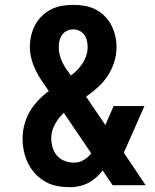

<svg xmlns="http://www.w3.org/2000/svg" viewBox="-20 -763 640 791"><path d="M267 8Q240 8 214 3Q188 -2 165.5 -15Q143 -28 125 -47.5Q107 -67 95.5 -90.5Q84 -114 78.5 -140Q73 -166 73 -192Q73 -221 80.5 -249.5Q88 -278 102.5 -303Q117 -328 137.5 -349.5Q158 -371 181 -388Q166 -409 152 -430Q138 -451 127 -473.5Q116 -496 109.5 -520.5Q103 -545 103 -570Q103 -594 108.5 -617Q114 -640 125 -660.5Q136 -681 153 -697.5Q170 -714 191 -724.5Q212 -735 235 -739Q258 -743 281 -743Q305 -743 328.5 -739Q352 -735 373 -724.5Q394 -714 411 -697Q428 -680 438.5 -659.5Q449 -639 454.5 -616Q460 -593 460 -569Q460 -538 450.5 -507.5Q441 -477 424 -451Q407 -425 384 -404Q361 -383 335 -365Q336 -364 336.5 -362.5Q337 -361 338 -360L414 -248L448 -326H575L503 -163Q500 -156 496.5 -148.5Q493 -141 490 -134L580 0H444L417 -40L410 -50L407 -55L403 -61Q383 -34 355 -16Q327 2 294 6L281 8ZM272 -452Q286 -462 298.5 -475Q311 -488 320.5 -502.5Q330 -517 335.5 -534Q341 -551 341 -569Q341 -582 338 -595.5Q335 -609 327.5 -619.5Q320 -630 307.5 -636Q295 -642 281 -642Q268 -642 255.5 -636Q243 -630 235.5 -619Q228 -608 225 -595Q222 -582 222 -568Q222 -552 226 -536.5Q230 -521 237 -506.5Q244 -492 253 -478.5Q262 -465 272 -452ZM286 -93Q307 -93 325 -104Q343 -115 356 -131L243 -298Q221 -278 206 -250.5Q191 -223 191 -193Q191 -174 197 -154.5Q203 -135 216 -120.5Q229 -106 248 -99.5Q267 -93 286 -93Z"/></svg>

Font: Iosevka Fixed Extended
Style: Bold
Weight: 700
Width: 7
Monospace: yes
Designer: Belleve Invis
Foundry: Belleve Invis
Version: Version 24.1.1; ttfautohint (v1.8.4)